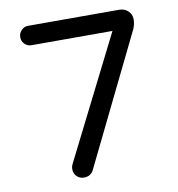

<svg xmlns="http://www.w3.org/2000/svg" viewBox="-79 -770 787 848"><g transform="rotate(-10 314.0 -346.5)"><path d="M230 5Q211 5 198 -8Q185 -21 185 -40Q185 -52 191 -64L466 -611H103Q85 -611 72.5 -623.5Q60 -636 60 -654Q60 -672 72.5 -685Q85 -698 103 -698H511Q535 -698 551 -683Q567 -668 567 -645Q567 -623 557 -601L273 -20Q260 5 230 5Z"/></g></svg>

Font: Varela Round
Style: Regular
Weight: 400
Designer: Joe Prince, Avraham Cornfeld
Foundry: Joe Prince, Avraham Cornfeld
Version: Version 3.010; ttfautohint (v1.8.4.7-5d5b)